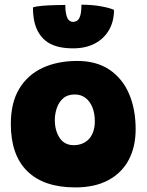

<svg xmlns="http://www.w3.org/2000/svg" viewBox="-20 -788 625 816"><path d="M300 8.5Q166.5 8.5 96.2 -60.2Q26 -129 26 -261Q26 -352 62 -411.2Q98 -470.5 161.5 -499.8Q225 -529 308 -529Q390 -529 445.2 -491.8Q500.5 -454.5 528.5 -389.2Q556.5 -324 556.5 -239Q556.5 -164 527 -108.5Q497.5 -53 440.2 -22.2Q383 8.5 300 8.5ZM293.5 -171Q312 -171 328.2 -177.2Q344.5 -183.5 356.8 -196Q369 -208.5 376 -227.8Q383 -247 383 -272.5Q383 -306.5 372.5 -332.2Q362 -358 343 -372.2Q324 -386.5 298 -386.5Q266.5 -386.5 247.8 -369.5Q229 -352.5 221 -327.5Q213 -302.5 213 -278.5Q213 -233 233.5 -202Q254 -171 293.5 -171ZM464.5 -746Q464.5 -697.5 443.5 -660.8Q422.5 -624 383.5 -603.2Q344.5 -582.5 290.5 -582.5Q213 -582.5 173.2 -615.2Q133.5 -648 123.5 -709Q120 -729.5 120 -756.5Q135 -761.5 160.8 -763.5Q186.5 -765.5 213.2 -766.2Q240 -767 257.5 -767Q257.5 -756 258.2 -747Q259 -738 260.5 -731Q264.5 -710 272.5 -702.5Q280.5 -695 290 -695Q299.5 -695 307.8 -700.2Q316 -705.5 321 -721.2Q326 -737 326 -768Q372 -768 409 -761.2Q446 -754.5 464.5 -746Z"/></svg>

Font: Grandstander Thin Black
Style: Regular
Weight: 900
Version: Version 1.200